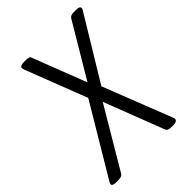

<svg xmlns="http://www.w3.org/2000/svg" viewBox="-222 -800 899 899"><g transform="rotate(-45 228.0 -350.0)"><path d="M9 2Q-16 2 -16 -10Q-16 -14 -12.5 -20.5Q-9 -27 -5 -33L196 -370L80 -670Q78 -675 76.5 -680Q75 -685 75 -688Q75 -702 102 -702H115Q125 -702 132.5 -700Q140 -698 142 -690L245 -424L402 -688Q407 -697 415 -699.5Q423 -702 433 -702H445Q461 -702 466.5 -698.5Q472 -695 472 -689Q472 -685 468.5 -679Q465 -673 461 -667L278 -365L409 -30Q411 -24 412.5 -20Q414 -16 414 -12Q413 2 387 2H374Q350 2 346 -11L231 -309L55 -12Q50 -3 41.5 -0.5Q33 2 23 2Z"/></g></svg>

Font: Asap Condensed Condensed Light
Style: Italic
Weight: 300
Width: 3
Italic angle: -6°
Designer: Pablo Cosgaya
Foundry: Omnibus-Type
Version: Version 3.001; ttfautohint (v1.8.4.7-5d5b)